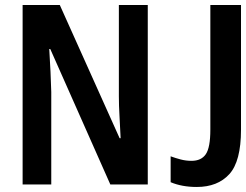

<svg xmlns="http://www.w3.org/2000/svg" viewBox="-20 -734 979 764"><path d="M568 0H419L180 -539H176Q179 -491 181 -448Q183 -405 184 -368V0H70V-714H218L456 -184H460Q458 -229 455.5 -272Q453 -315 453 -351V-714H568ZM763 10Q704 10 659 -9V-112Q678 -105 699 -99.5Q720 -94 742 -94Q781 -94 799 -120.5Q817 -147 817 -218V-714H939V-218Q939 -92 892.5 -41Q846 10 763 10Z"/></svg>

Font: Avrile Sans Condensed SemiBold
Style: Regular
Weight: 600
Width: 3
Designer: Monotype Design Team
Foundry: Monotype Imaging Inc.
Version: Version 2.001;September 10, 2019;FontCreator 11.5.0.2425 64-